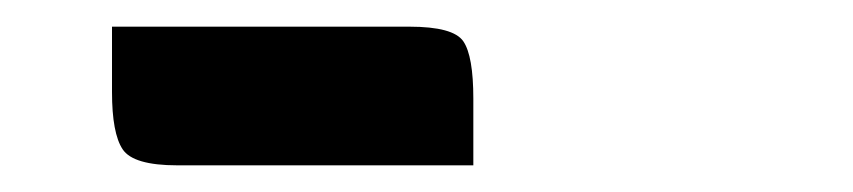

<svg xmlns="http://www.w3.org/2000/svg" viewBox="-20 -701 640 144"><path d="M113 -577Q80 -577 72 -589Q64 -601 64 -632V-681H287Q320 -681 327.5 -670Q335 -659 335 -627V-577Z"/></svg>

Font: Changa SemiBold
Style: Regular
Weight: 600
Designer: Eduardo Rodriguez Tunni
Foundry: Eduardo Rodriguez Tunni
Version: Version 3.002; ttfautohint (v1.8.2)